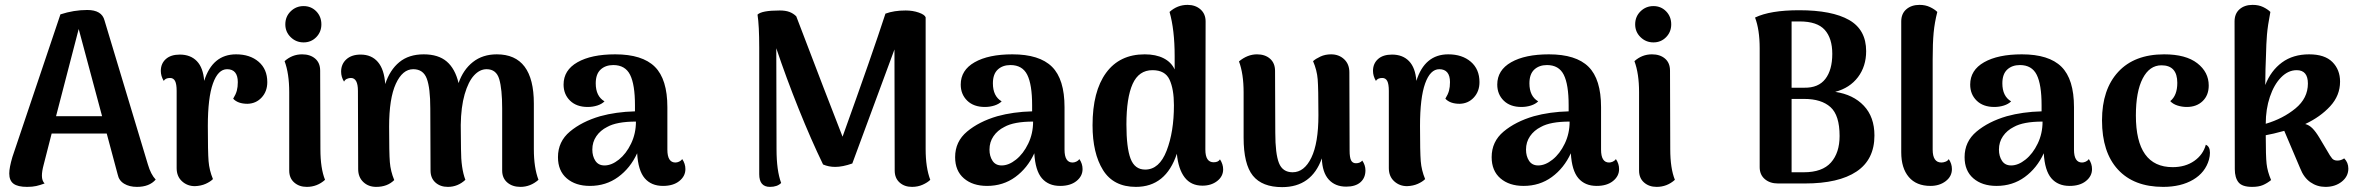

<svg xmlns="http://www.w3.org/2000/svg" viewBox="-20 -753 9675 788"><path d="M619 -16Q593 14 542 14Q511 14 489.5 1Q468 -12 463 -37L418 -205H192L159 -76Q152 -50 152 -32Q152 -11 163 0Q144 7 128.5 10.5Q113 14 91 14Q53 14 35.5 1Q18 -12 18 -41Q18 -65 31 -109L228 -694Q283 -712 338 -712Q398 -712 409 -669L587 -78Q599 -37 619 -16ZM399 -276 303 -634 210 -276Z M1077 -416Q1077 -378 1054 -353Q1031 -328 996 -327Q956 -327 937 -348Q948 -366 952 -381Q956 -396 956 -416Q956 -442 945 -455.5Q934 -469 912 -469Q875 -469 854 -410.5Q833 -352 833 -236Q833 -129 836 -91.5Q839 -54 854 -18Q843 -7 824 1.5Q805 10 780 11Q749 11 727 -9Q705 -29 705 -63V-380Q705 -408 698.5 -420.5Q692 -433 678 -433Q659 -433 652 -421Q640 -441 640 -462Q640 -492 660.5 -510.5Q681 -529 718 -529Q762 -529 788 -502Q814 -475 818 -421Q852 -530 949 -530Q1006 -530 1041.5 -499.5Q1077 -469 1077 -416Z M1151 -653Q1151 -685 1173 -706.5Q1195 -728 1226 -728Q1257 -728 1278 -706.5Q1299 -685 1299 -653Q1299 -622 1278 -600.5Q1257 -579 1226 -579Q1195 -579 1173 -600.5Q1151 -622 1151 -653ZM1314 -15Q1282 14 1239 14Q1208 14 1187.5 -4Q1167 -22 1167 -53V-375Q1167 -451 1148 -502Q1179 -530 1220 -530Q1253 -530 1273.5 -512.5Q1294 -495 1294 -463L1295 -141Q1295 -62 1314 -15Z M2190 -15Q2157 14 2116 14Q2083 14 2062 -4Q2041 -22 2041 -53V-308Q2041 -387 2029 -428Q2017 -469 1977 -469Q1949 -469 1925.5 -443.5Q1902 -418 1887 -366Q1872 -314 1871 -240L1872 -141Q1872 -62 1890 -15Q1859 14 1818 14Q1787 14 1767 -4Q1747 -22 1747 -53L1746 -308Q1746 -392 1731.5 -430.5Q1717 -469 1676 -469Q1632 -469 1604.5 -409Q1577 -349 1577 -233Q1577 -125 1580 -87.5Q1583 -50 1598 -14Q1570 14 1524 14Q1492 14 1471 -6Q1450 -26 1450 -59L1449 -380Q1449 -433 1420 -433Q1412 -433 1404 -429.5Q1396 -426 1392 -418Q1380 -437 1380 -459Q1380 -490 1401.5 -509.5Q1423 -529 1460 -529Q1505 -529 1531 -498.5Q1557 -468 1561 -408Q1580 -466 1619 -498Q1658 -530 1719 -530Q1779 -530 1813.5 -500.5Q1848 -471 1862 -412Q1881 -467 1921 -498.5Q1961 -530 2019 -530Q2171 -530 2171 -328V-141Q2171 -65 2190 -15Z M2793 -59Q2793 -30 2768 -10Q2743 10 2701 10Q2653 10 2626 -21.5Q2599 -53 2595 -124Q2567 -63 2517 -26.5Q2467 10 2401 10Q2342 10 2306 -21Q2270 -52 2270 -108Q2270 -172 2319 -213Q2368 -254 2443 -276Q2508 -294 2586 -296V-321Q2586 -406 2566 -446Q2546 -486 2497 -486Q2465 -486 2445 -467.5Q2425 -449 2425 -411Q2425 -358 2461 -337Q2450 -326 2431.5 -320Q2413 -314 2392 -314Q2346 -314 2319.5 -340Q2293 -366 2293 -406Q2293 -465 2350 -497.5Q2407 -530 2505 -530Q2616 -530 2667.5 -479Q2719 -428 2719 -313V-139Q2719 -86 2752 -86Q2759 -86 2767 -89.5Q2775 -93 2780 -100Q2793 -81 2793 -59ZM2590 -254Q2511 -254 2472 -232Q2444 -218 2427.5 -194Q2411 -170 2411 -139Q2411 -112 2423.5 -93Q2436 -74 2461 -74Q2490 -74 2520 -98Q2550 -122 2570 -163.5Q2590 -205 2590 -254Z M3798 -15Q3787 -4 3767 5Q3747 14 3723 14Q3692 14 3672 -4Q3652 -22 3652 -53L3651 -550L3478 -82Q3438 -68 3408 -68Q3381 -68 3358 -78Q3309 -179 3258 -306Q3207 -433 3166 -555L3167 -141Q3167 -53 3186 -2Q3170 14 3140 14Q3096 14 3096 -38V-558Q3096 -648 3089 -693Q3106 -710 3180 -710Q3204 -710 3220 -704Q3236 -698 3248 -686Q3376 -350 3438 -192Q3560 -531 3614 -697Q3649 -710 3697 -710Q3726 -710 3750.5 -701.5Q3775 -693 3779 -682V-141Q3779 -65 3798 -15Z M4423 -59Q4423 -30 4398 -10Q4373 10 4331 10Q4283 10 4256 -21.5Q4229 -53 4225 -124Q4197 -63 4147 -26.5Q4097 10 4031 10Q3972 10 3936 -21Q3900 -52 3900 -108Q3900 -172 3949 -213Q3998 -254 4073 -276Q4138 -294 4216 -296V-321Q4216 -406 4196 -446Q4176 -486 4127 -486Q4095 -486 4075 -467.5Q4055 -449 4055 -411Q4055 -358 4091 -337Q4080 -326 4061.5 -320Q4043 -314 4022 -314Q3976 -314 3949.5 -340Q3923 -366 3923 -406Q3923 -465 3980 -497.5Q4037 -530 4135 -530Q4246 -530 4297.5 -479Q4349 -428 4349 -313V-139Q4349 -86 4382 -86Q4389 -86 4397 -89.5Q4405 -93 4410 -100Q4423 -81 4423 -59ZM4220 -254Q4141 -254 4102 -232Q4074 -218 4057.5 -194Q4041 -170 4041 -139Q4041 -112 4053.5 -93Q4066 -74 4091 -74Q4120 -74 4150 -98Q4180 -122 4200 -163.5Q4220 -205 4220 -254Z M5000 -58Q5000 -29 4975.5 -10Q4951 9 4915 9Q4868 9 4842 -25Q4816 -59 4810 -122Q4765 14 4642 14Q4550 14 4507 -55Q4464 -124 4464 -239Q4464 -378 4519.5 -454Q4575 -530 4678 -530Q4724 -530 4755.5 -514Q4787 -498 4801 -468V-522Q4801 -631 4780 -704Q4812 -733 4854 -733Q4886 -733 4907 -714.5Q4928 -696 4928 -665L4927 -139Q4927 -87 4961 -87Q4980 -87 4987 -99Q5000 -79 5000 -58ZM4798 -321Q4798 -387 4780 -426Q4762 -465 4710 -465Q4654 -465 4628.5 -408.5Q4603 -352 4603 -242Q4603 -147 4620 -102Q4637 -57 4680 -57Q4738 -57 4768 -134.5Q4798 -212 4798 -321Z M5584 -54Q5584 -23 5563.5 -5Q5543 13 5505 13Q5460 13 5433.5 -16Q5407 -45 5405 -103Q5363 15 5242 15Q5160 15 5122 -32Q5084 -79 5084 -188V-374Q5084 -450 5065 -501Q5100 -530 5139 -530Q5172 -530 5192.5 -512Q5213 -494 5213 -462L5214 -208Q5214 -122 5229 -84Q5244 -46 5285 -46Q5333 -46 5362 -106Q5391 -166 5391 -280Q5391 -390 5388 -427.5Q5385 -465 5369 -502Q5380 -512 5399.5 -521Q5419 -530 5443 -530Q5475 -530 5496.5 -510Q5518 -490 5518 -456L5519 -135Q5519 -107 5525 -95Q5531 -83 5545 -83Q5562 -83 5571 -94Q5584 -75 5584 -54Z M6052 -416Q6052 -378 6029 -353Q6006 -328 5971 -327Q5931 -327 5912 -348Q5923 -366 5927 -381Q5931 -396 5931 -416Q5931 -442 5920 -455.5Q5909 -469 5887 -469Q5850 -469 5829 -410.5Q5808 -352 5808 -236Q5808 -129 5811 -91.5Q5814 -54 5829 -18Q5818 -7 5799 1.5Q5780 10 5755 11Q5724 11 5702 -9Q5680 -29 5680 -63V-380Q5680 -408 5673.5 -420.5Q5667 -433 5653 -433Q5634 -433 5627 -421Q5615 -441 5615 -462Q5615 -492 5635.5 -510.5Q5656 -529 5693 -529Q5737 -529 5763 -502Q5789 -475 5793 -421Q5827 -530 5924 -530Q5981 -530 6016.5 -499.5Q6052 -469 6052 -416Z M6625 -59Q6625 -30 6600 -10Q6575 10 6533 10Q6485 10 6458 -21.5Q6431 -53 6427 -124Q6399 -63 6349 -26.5Q6299 10 6233 10Q6174 10 6138 -21Q6102 -52 6102 -108Q6102 -172 6151 -213Q6200 -254 6275 -276Q6340 -294 6418 -296V-321Q6418 -406 6398 -446Q6378 -486 6329 -486Q6297 -486 6277 -467.5Q6257 -449 6257 -411Q6257 -358 6293 -337Q6282 -326 6263.5 -320Q6245 -314 6224 -314Q6178 -314 6151.5 -340Q6125 -366 6125 -406Q6125 -465 6182 -497.5Q6239 -530 6337 -530Q6448 -530 6499.5 -479Q6551 -428 6551 -313V-139Q6551 -86 6584 -86Q6591 -86 6599 -89.5Q6607 -93 6612 -100Q6625 -81 6625 -59ZM6422 -254Q6343 -254 6304 -232Q6276 -218 6259.5 -194Q6243 -170 6243 -139Q6243 -112 6255.5 -93Q6268 -74 6293 -74Q6322 -74 6352 -98Q6382 -122 6402 -163.5Q6422 -205 6422 -254Z M6691 -653Q6691 -685 6713 -706.5Q6735 -728 6766 -728Q6797 -728 6818 -706.5Q6839 -685 6839 -653Q6839 -622 6818 -600.5Q6797 -579 6766 -579Q6735 -579 6713 -600.5Q6691 -622 6691 -653ZM6854 -15Q6822 14 6779 14Q6748 14 6727.5 -4Q6707 -22 6707 -53V-375Q6707 -451 6688 -502Q6719 -530 6760 -530Q6793 -530 6813.5 -512.5Q6834 -495 6834 -463L6835 -141Q6835 -62 6854 -15Z M7673 -197Q7673 -98 7599.5 -49Q7526 0 7388 0H7277Q7244 0 7223 -18Q7202 -36 7202 -67V-555Q7202 -631 7183 -681Q7245 -711 7364 -711Q7499 -711 7569 -671Q7639 -631 7639 -543Q7639 -481 7605.5 -436.5Q7572 -392 7512 -376Q7586 -365 7629.5 -319Q7673 -273 7673 -197ZM7333 -665V-393H7385Q7443 -392 7471.5 -429Q7500 -466 7500 -532Q7500 -596 7469 -630.5Q7438 -665 7366 -665ZM7530 -195Q7530 -280 7492.5 -313.5Q7455 -347 7385 -347H7333V-46H7383Q7459 -46 7494.5 -86Q7530 -126 7530 -195Z M7783 -128V-665Q7783 -697 7804 -715Q7825 -733 7858 -733Q7882 -733 7901 -724Q7920 -715 7931 -704Q7920 -661 7916 -619Q7912 -577 7912 -509V-139Q7912 -86 7948 -86Q7956 -86 7965 -89.5Q7974 -93 7978 -100Q7991 -81 7991 -59Q7991 -29 7965.5 -9.5Q7940 10 7903 10Q7845 10 7814 -26.5Q7783 -63 7783 -128Z M8566 -59Q8566 -30 8541 -10Q8516 10 8474 10Q8426 10 8399 -21.5Q8372 -53 8368 -124Q8340 -63 8290 -26.5Q8240 10 8174 10Q8115 10 8079 -21Q8043 -52 8043 -108Q8043 -172 8092 -213Q8141 -254 8216 -276Q8281 -294 8359 -296V-321Q8359 -406 8339 -446Q8319 -486 8270 -486Q8238 -486 8218 -467.5Q8198 -449 8198 -411Q8198 -358 8234 -337Q8223 -326 8204.5 -320Q8186 -314 8165 -314Q8119 -314 8092.5 -340Q8066 -366 8066 -406Q8066 -465 8123 -497.5Q8180 -530 8278 -530Q8389 -530 8440.5 -479Q8492 -428 8492 -313V-139Q8492 -86 8525 -86Q8532 -86 8540 -89.5Q8548 -93 8553 -100Q8566 -81 8566 -59ZM8363 -254Q8284 -254 8245 -232Q8217 -218 8200.5 -194Q8184 -170 8184 -139Q8184 -112 8196.5 -93Q8209 -74 8234 -74Q8263 -74 8293 -98Q8323 -122 8343 -163.5Q8363 -205 8363 -254Z M8607 -259Q8607 -386 8673.5 -458Q8740 -530 8862 -530Q8951 -530 8998 -493.5Q9045 -457 9045 -402Q9045 -362 9020 -338Q8995 -314 8955 -314Q8935 -314 8916.5 -320Q8898 -326 8887 -338Q8916 -361 8916 -413Q8916 -485 8851 -485Q8802 -485 8774 -431Q8746 -377 8746 -279Q8746 -67 8897 -67Q8949 -67 8985.5 -92.5Q9022 -118 9033 -159Q9050 -152 9050 -126Q9050 -113 9046 -98Q9031 -45 8981 -15.5Q8931 14 8858 14Q8738 14 8672.5 -57Q8607 -128 8607 -259Z M9618 -61Q9618 -29 9591 -7.5Q9564 14 9524 14Q9490 14 9462.5 -5Q9435 -24 9420 -63L9355 -216Q9308 -203 9279 -198Q9279 -112 9282.5 -80.5Q9286 -49 9301 -14Q9285 -1 9267.5 6.5Q9250 14 9223 14Q9182 14 9167 -5Q9152 -24 9152 -59L9151 -665Q9151 -697 9171.5 -715Q9192 -733 9225 -733Q9250 -733 9268.5 -724Q9287 -715 9298 -704Q9287 -647 9284 -610.5Q9281 -574 9280 -525L9278 -470L9277 -404Q9300 -463 9345.5 -496.5Q9391 -530 9457 -530Q9521 -530 9552.5 -498.5Q9584 -467 9584 -418Q9584 -361 9543.5 -317Q9503 -273 9441 -244Q9457 -240 9470.5 -226.5Q9484 -213 9499 -188L9530 -136Q9544 -111 9551.5 -102.5Q9559 -94 9573 -94Q9588 -94 9601 -103Q9618 -86 9618 -61ZM9452 -410Q9452 -465 9406 -465Q9371 -465 9342 -435.5Q9313 -406 9296 -355.5Q9279 -305 9279 -245Q9350 -266 9401 -308Q9452 -350 9452 -410Z"/></svg>

Font: Arima Madurai Black
Style: Regular
Weight: 900
Designer: Joana Correia and Natanael Gama
Foundry: NDISCOVER
Version: Version 1.020